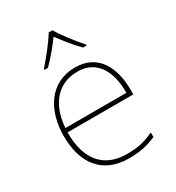

<svg xmlns="http://www.w3.org/2000/svg" viewBox="-184 -874 909 994"><g transform="rotate(-30 270.0 -376.5)"><path d="M282 -763H260C236 -722 181 -653 144 -612V-606H165C202 -643 243 -693 271 -731C299 -693 338 -643 375 -606H396V-612C359 -653 306 -722 282 -763ZM287 -538C133 -538 59 -408 59 -259C59 -104 130 10 296 10C360 10 408 0 459 -23V-50C397 -22 360 -15 296 -15C159 -15 84 -105 86 -266H479V-291C479 -430 422 -538 287 -538ZM287 -513C399 -513 453 -423 452 -291H87C99 -436 175 -513 287 -513Z"/></g></svg>

Font: Noto Sans Gurmukhi UI Thin
Style: Regular
Weight: 100
Designer: Jelle Bosma - Monotype Design Team
Foundry: Monotype Imaging Inc.
Version: Version 2.004